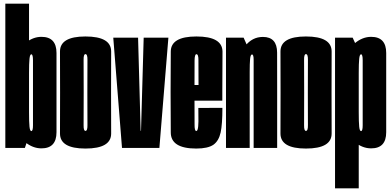

<svg xmlns="http://www.w3.org/2000/svg" viewBox="-20 -805 2132 1045"><path d="M9 0H115.5L138 -68.5V-785H9ZM205.5 2.5Q287.5 2.5 287.5 -85.2Q287.5 -173 287.5 -301Q287.5 -429 287.5 -516.8Q287.5 -604.5 205.5 -604.5Q158.5 -604.5 116.8 -569.8Q75 -535 75 -455.5L138 -408Q138 -460 140.5 -484.8Q143 -509.5 150.5 -509.5Q159.5 -509.5 159.5 -477.2Q159.5 -445 159.5 -301Q159.5 -154 159.5 -122.8Q159.5 -91.5 150.5 -91.5Q143 -91.5 140.5 -115.8Q138 -140 138 -195L75 -145Q75 -65.5 116.8 -31.5Q158.5 2.5 205.5 2.5Z M445 3.5Q585.5 3.5 585 -78.8Q584.5 -161 584.5 -301Q584.5 -442 585 -524.2Q585.5 -606.5 445 -606.5Q306 -606.5 306.5 -524.2Q307 -442 307 -301Q307 -161 306.5 -78.8Q306 3.5 445 3.5ZM445 -92.5Q434.5 -92.5 435 -124Q435.5 -155.5 435.5 -301Q435.5 -447.5 435 -479Q434.5 -510.5 445 -510.5Q456.5 -510.5 456 -479Q455.5 -447.5 455.5 -301Q455.5 -155.5 456 -124Q456.5 -92.5 445 -92.5Z M644 0H847.5L896.5 -600H762L747.5 -93H745.5L731.5 -600H596.5Z M1048 3.5V-92Q1038.5 -92 1039 -129Q1038.5 -165.5 1038.5 -302.5Q1038.5 -443 1039 -476Q1039.5 -510 1049 -510Q1060.5 -510 1060 -477Q1060 -445.5 1060.5 -342.5H1027.5V-257H1190Q1190 -279.5 1190 -302.5Q1190 -441.5 1191 -524.5Q1190 -606.5 1049 -606.5Q909.5 -606.5 909.5 -524Q908.5 -441 908.5 -303.5Q908.5 -175 909.5 -85.5Q908.5 3.5 1048 3.5ZM1048 -92V3.5Q1112 3.5 1142 -17.5Q1171 -38.5 1181 -84.5Q1190.5 -128.5 1190.5 -218L1059.5 -217.5Q1059.5 -176.5 1060 -144Q1059.5 -112.5 1056 -102Q1053.5 -92 1048 -92Z M1210 0H1339V-525L1306 -600H1210ZM1360.5 0H1488.5V-335Q1488.5 -433.5 1488.2 -518.8Q1488 -604 1411 -604Q1352.5 -604 1314.2 -554.2Q1276 -504.5 1276 -420L1339 -413.5Q1339 -459.5 1341.2 -484Q1343.5 -508.5 1351.5 -508.5Q1360.5 -508.5 1360.5 -480Q1360.5 -451.5 1360.5 -346.5Z M1645 3.5Q1785.5 3.5 1785 -78.8Q1784.5 -161 1784.5 -301Q1784.5 -442 1785 -524.2Q1785.5 -606.5 1645 -606.5Q1506 -606.5 1506.5 -524.2Q1507 -442 1507 -301Q1507 -161 1506.5 -78.8Q1506 3.5 1645 3.5ZM1645 -92.5Q1634.5 -92.5 1635 -124Q1635.5 -155.5 1635.5 -301Q1635.5 -447.5 1635 -479Q1634.5 -510.5 1645 -510.5Q1656.5 -510.5 1656 -479Q1655.5 -447.5 1655.5 -301Q1655.5 -155.5 1656 -124Q1656.5 -92.5 1645 -92.5Z M1803.5 220H1932.5V-526.5L1899.5 -600H1803.5ZM2000 2.5Q2082 2.5 2082 -85.2Q2082 -173 2082 -301Q2082 -429 2082 -516.8Q2082 -604.5 2000 -604.5Q1953 -604.5 1911.2 -569.8Q1869.5 -535 1869.5 -455.5L1932.5 -408Q1932.5 -460 1935 -484.8Q1937.5 -509.5 1945 -509.5Q1954 -509.5 1954 -477.2Q1954 -445 1954 -301Q1954 -154 1954 -122.8Q1954 -91.5 1945 -91.5Q1937.5 -91.5 1935 -115.8Q1932.5 -140 1932.5 -195L1869.5 -145Q1869.5 -65.5 1911.2 -31.5Q1953 2.5 2000 2.5Z"/></svg>

Font: Anybody UltraCondensed
Style: Bold
Weight: 700
Width: 1
Version: Version 1.113;gftools[0.9.25]